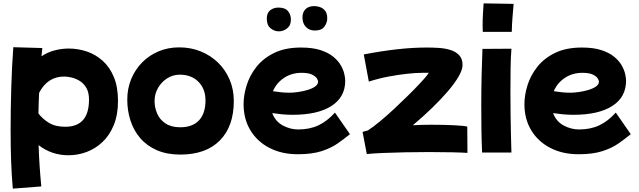

<svg xmlns="http://www.w3.org/2000/svg" viewBox="-20 -835 3791 1139"><path d="M56 284Q49 204 46 123Q43 42 43 -64Q43 -193 47 -321Q51 -449 59 -555L231 -550Q228 -527 226 -501Q262 -525 303.5 -536Q345 -547 388 -547Q443 -547 495 -529.5Q547 -512 589 -474.5Q631 -437 655.5 -378Q680 -319 680 -236Q680 -154 655 -93Q630 -32 588 7.5Q546 47 494 66.5Q442 86 387 86Q286 86 209 26Q211 90 215 149.5Q219 209 225 271ZM361 -381Q262 -381 212 -284Q209 -224 208 -162Q232 -130 270 -106.5Q308 -83 367 -83Q508 -83 508 -244Q508 -287 492 -314Q476 -341 452 -355.5Q428 -370 403 -375.5Q378 -381 361 -381Z M1050 82Q970 82 910.5 56Q851 30 812 -15.5Q773 -61 754 -120Q735 -179 735 -244Q735 -310 758.5 -366.5Q782 -423 823.5 -465Q865 -507 921 -530.5Q977 -554 1043 -554Q1112 -554 1171 -530Q1230 -506 1274 -463Q1318 -420 1342.5 -362Q1367 -304 1367 -236Q1367 -85 1284 -1.5Q1201 82 1050 82ZM1049 -80Q1122 -80 1160.5 -121Q1199 -162 1199 -239Q1199 -308 1157 -350Q1115 -392 1047 -392Q1006 -392 972 -370.5Q938 -349 917.5 -313.5Q897 -278 897 -235Q897 -197 912.5 -161Q928 -125 962 -102.5Q996 -80 1049 -80Z M1747 80Q1651 80 1578.5 42.5Q1506 5 1465.5 -62Q1425 -129 1425 -217Q1425 -270 1443 -328.5Q1461 -387 1501 -438Q1541 -489 1606.5 -521Q1672 -553 1766 -553Q1834 -553 1880.5 -538Q1927 -523 1956.5 -499Q1986 -475 2001.5 -448Q2017 -421 2022.5 -396.5Q2028 -372 2028 -356Q2028 -259 1946.5 -206.5Q1865 -154 1716 -154Q1682 -154 1651.5 -157Q1621 -160 1595 -164Q1614 -114 1658 -90.5Q1702 -67 1749 -67Q1817 -67 1869 -91.5Q1921 -116 1967 -167L2056 -39Q2024 -13 1984.5 15Q1945 43 1888 61.5Q1831 80 1747 80ZM1769 -403Q1710 -403 1665 -373Q1620 -343 1599 -294Q1624 -290 1648.5 -287.5Q1673 -285 1697 -285Q1719 -285 1747.5 -289Q1776 -293 1803.5 -301Q1831 -309 1849 -321.5Q1867 -334 1867 -351Q1867 -359 1859 -371Q1851 -383 1830 -393Q1809 -403 1769 -403ZM1847.8 -653.9Q1814.5 -653.9 1794.4 -675.4Q1774.3 -697 1774.3 -731.3Q1774.3 -762.6 1792.5 -780.8Q1810.6 -798.9 1844.9 -798.9Q1856.7 -798.9 1874.8 -794Q1892.9 -789.1 1907.1 -773.4Q1921.3 -757.7 1921.3 -725.4Q1921.3 -700.9 1904.7 -677.4Q1888 -653.9 1847.8 -653.9ZM1634.2 -649Q1607.7 -649 1585.2 -667.1Q1562.7 -685.2 1562.7 -724.4Q1562.7 -758.7 1583.2 -774.4Q1603.8 -790.1 1631.3 -790.1Q1671.4 -790.1 1688.6 -769Q1705.7 -747.9 1705.7 -718.5Q1705.7 -684.2 1683.2 -666.6Q1660.7 -649 1634.2 -649Z M2156 79 2131 -52Q2144 -57 2162 -61Q2193 -81 2233.5 -114.5Q2274 -148 2317 -188Q2360 -228 2400 -267.5Q2440 -307 2470 -339Q2500 -371 2514 -389Q2519 -396 2521 -399.5Q2523 -403 2523 -404Q2523 -403 2509 -403Q2495 -403 2484 -403Q2448 -403 2396.5 -397.5Q2345 -392 2286 -381Q2227 -370 2168 -351L2138 -512Q2241 -532 2334.5 -542.5Q2428 -553 2511 -553Q2543 -553 2579.5 -551Q2616 -549 2649 -539.5Q2682 -530 2703 -508.5Q2724 -487 2724 -449Q2724 -422 2701.5 -382.5Q2679 -343 2638.5 -295.5Q2598 -248 2544.5 -196Q2491 -144 2429 -92Q2484 -95 2538 -95Q2615 -95 2674 -92Q2733 -89 2752 -84L2753 72Q2725 70 2663 68.5Q2601 67 2526 67Q2456 67 2383.5 68.5Q2311 70 2250.5 72.5Q2190 75 2156 79Z M2844 -646Q2844 -655 2843.5 -664.5Q2843 -674 2843 -686Q2843 -718 2845 -754Q2847 -790 2849 -815L3027 -812Q3024 -778 3020.5 -735Q3017 -692 3016 -646ZM2840 70Q2837 8 2836 -62.5Q2835 -133 2835 -204Q2835 -297 2837 -385Q2839 -473 2842 -545L3014 -546Q3010 -500 3009 -432.5Q3008 -365 3008 -291Q3008 -218 3009 -147Q3010 -76 3011.5 -18.5Q3013 39 3014 70Z M3413 80Q3317 80 3244.5 42.5Q3172 5 3131.5 -62Q3091 -129 3091 -217Q3091 -270 3109 -328.5Q3127 -387 3167 -438Q3207 -489 3272.5 -521Q3338 -553 3432 -553Q3500 -553 3546.5 -538Q3593 -523 3622.5 -499Q3652 -475 3667.5 -448Q3683 -421 3688.5 -396.5Q3694 -372 3694 -356Q3694 -259 3612.5 -206.5Q3531 -154 3382 -154Q3348 -154 3317.5 -157Q3287 -160 3261 -164Q3280 -114 3324 -90.5Q3368 -67 3415 -67Q3483 -67 3535 -91.5Q3587 -116 3633 -167L3722 -39Q3690 -13 3650.5 15Q3611 43 3554 61.5Q3497 80 3413 80ZM3435 -403Q3376 -403 3331 -373Q3286 -343 3265 -294Q3290 -290 3314.5 -287.5Q3339 -285 3363 -285Q3385 -285 3413.5 -289Q3442 -293 3469.5 -301Q3497 -309 3515 -321.5Q3533 -334 3533 -351Q3533 -359 3525 -371Q3517 -383 3496 -393Q3475 -403 3435 -403Z"/></svg>

Font: Mochiy Pop P One
Style: Regular
Weight: 400
Designer: FONTDASU
Foundry: FONTDASU / Google Inc. / Adobe
Version: Version 2.000